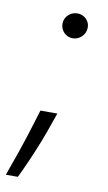

<svg xmlns="http://www.w3.org/2000/svg" viewBox="-84 -551 433 769"><g transform="rotate(10 133.0 -166.0)"><path d="M-2.8 177.6Q3.2 159.4 12.3 134.4Q21.3 109.4 32.7 77.1Q44 44.7 54.7 10.8Q65.3 -23.1 76.7 -59.7L88.8 -99.4H157.7L144.2 -61.4Q138.1 -42.6 130.1 -21Q122.2 0.7 113.3 23.3Q104.4 45.8 95 68.4Q85.6 90.9 76.5 111.2Q67.5 131.4 59.7 148.4Q51.8 165.5 45.8 177.6ZM167.6 -508.5Q188.9 -508.5 203.5 -494Q218.4 -479 217.7 -458.1Q217.3 -447.4 213.1 -438.2Q208.8 -429 201.7 -422.1Q194.6 -415.1 185.4 -411Q176.1 -407 165.5 -407Q154.8 -407 145.6 -411Q136.4 -415.1 129.6 -422.1Q122.9 -429 119.1 -438.2Q115.4 -447.4 115.4 -458.1Q115.4 -468.8 119.7 -478Q123.9 -487.2 131 -494Q138.1 -500.7 147.5 -504.6Q157 -508.5 167.6 -508.5Z"/></g></svg>

Font: Inter P Light
Style: Italic
Weight: 300
Italic angle: 9.39999°
Designer: Rasmus Andersson
Foundry: rsms
Version: Version 3.018;git-588b23468